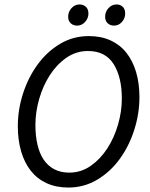

<svg xmlns="http://www.w3.org/2000/svg" viewBox="-20 -830 673 862"><path d="M287 12Q232 12 189.5 -7.5Q147 -27 118.5 -63Q90 -99 75 -150Q60 -201 60 -263Q60 -338 83.5 -410.5Q107 -483 149 -540.5Q191 -598 249.5 -633Q308 -668 379 -668Q434 -668 476.5 -648.5Q519 -629 547.5 -593Q576 -557 591 -506.5Q606 -456 606 -394Q606 -319 582.5 -246Q559 -173 517 -115.5Q475 -58 416 -23Q357 12 287 12ZM375 -601Q322 -601 278.5 -571Q235 -541 204 -493Q173 -445 156 -386Q139 -327 139 -269Q139 -221 148 -181.5Q157 -142 175.5 -114Q194 -86 223 -70.5Q252 -55 291 -55Q344 -55 387.5 -85.5Q431 -116 462 -164Q493 -212 510 -271Q527 -330 527 -387Q527 -484 490 -542.5Q453 -601 375 -601ZM326 -715Q309 -715 297.5 -725.5Q286 -736 286 -755Q286 -777 301 -793.5Q316 -810 337 -810Q354 -810 365.5 -799.5Q377 -789 377 -769Q377 -748 362 -731.5Q347 -715 326 -715ZM492 -715Q475 -715 463.5 -725.5Q452 -736 452 -755Q452 -777 467 -793.5Q482 -810 503 -810Q520 -810 531 -799.5Q542 -789 542 -769Q542 -748 527.5 -731.5Q513 -715 492 -715Z"/></svg>

Font: mr_Source Sans Pro
Style: Italic
Weight: 400
Italic angle: -11°
Designer: Paul D. Hunt
Foundry: Adobe Systems Incorporated
Version: Version 1.036;July 10, 2024;FontCreator 11.5.0.2430 64-bit